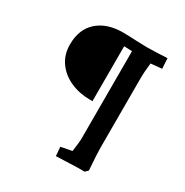

<svg xmlns="http://www.w3.org/2000/svg" viewBox="-182 -857 1058 1099"><g transform="rotate(30 347.0 -307.5)"><path d="M333 36 406 22Q415 -46 415 -59V-557V-643Q377 -645 362 -645V-282H346Q276 -282 217 -308Q158 -334 123 -383Q88 -432 88 -499Q88 -600 150 -655Q212 -710 317 -710Q362 -710 410 -707Q458 -705 479 -705Q560 -707 611 -710L615 -642L542 -635Q535 -579 535 -527V-89Q535 -28 543 72L525 90H480L338 95Z"/></g></svg>

Font: Andada Pro
Style: Bold
Weight: 700
Designer: Carolina Giovagnoli
Foundry: Huerta Tipografica
Version: Version 3.005; ttfautohint (v1.8.4)